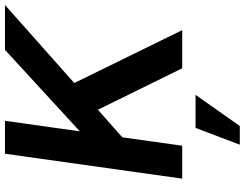

<svg xmlns="http://www.w3.org/2000/svg" viewBox="-124 -612 964 755"><g transform="rotate(-90 357.5 -235.0)"><path d="M32 0H161.5L194.5 -235.5L303 -331.5L466 0H616L408 -424.5L715 -697H538.5L218 -402.5L259.5 -697H130ZM165.5 226.5H239L361.5 52.5H231.5Z"/></g></svg>

Font: HK Grotesk
Style: Bold Italic
Weight: 700
Italic angle: -16°
Designer: Alfredo Marco Pradil
Foundry: Hanken Design Co.
Version: Version 3.001;FEAKit 1.0